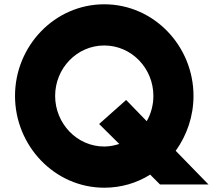

<svg xmlns="http://www.w3.org/2000/svg" viewBox="-20 -860 1042 895"><path d="M50 -413C50 -181 234 15 466 15C545 15 618 -7 680 -46L726 0H952L799 -157C851 -229 882 -318 882 -413C882 -645 698 -840 466 -840C234 -840 50 -645 50 -413ZM237 -413C237 -541 338 -648 466 -648C594 -648 695 -541 695 -413C695 -371 684 -330 664 -295L568 -394L442 -282L536 -189C514 -182 491 -177 466 -177C338 -177 237 -285 237 -413Z"/></svg>

Font: Sztylet
Style: Bd
Weight: 700
Foundry: Cannot Into Space Fonts, PlusOne Fonts
Version: Version 0.12